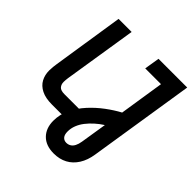

<svg xmlns="http://www.w3.org/2000/svg" viewBox="-240 -866 1248 1248"><g transform="rotate(45 384.0 -241.5)"><path d="M220 0Q161 0 123.5 -19Q86 -38 68.5 -70.5Q51 -103 51 -144Q51 -160 53 -178.5Q55 -197 57 -209L133 -700H253L173 -195Q172 -187 171 -177Q170 -167 170 -158Q170 -135 183 -120Q196 -105 231 -105H397L380 0ZM453 217Q381 217 341 176.5Q301 136 301 68Q301 9 326.5 -44Q352 -97 393.5 -142.5Q435 -188 484 -224.5Q533 -261 580 -286L628 -595H483L500 -700H764L649 31Q640 90 613.5 132Q587 174 546.5 195.5Q506 217 453 217ZM462 110Q479 110 493 101.5Q507 93 516 75.5Q525 58 529 33L558 -149Q528 -130 502.5 -107Q477 -84 457.5 -59Q438 -34 427 -6Q416 22 416 52Q416 81 428.5 95.5Q441 110 462 110Z"/></g></svg>

Font: MuseoModerno Medium
Style: Italic
Weight: 500
Italic angle: -9°
Designer: Pablo Cosgaya, Héctor Gatti, Marcela Romero, and the Authors of The MuseoModerno Project.
Foundry: Omnibus-Type Team
Version: Version 1.003